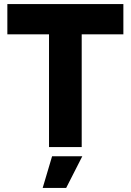

<svg xmlns="http://www.w3.org/2000/svg" viewBox="-20 -720 639 940"><path d="M220 0V-552H16V-700H584V-552H380V0ZM189 200 235 45H383L304 200Z"/></svg>

Font: Figtree ExtraBold
Style: Regular
Weight: 800
Designer: Erik Kennedy
Foundry: Erik Kennedy
Version: Version 2.002